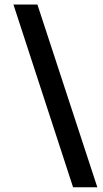

<svg xmlns="http://www.w3.org/2000/svg" viewBox="-20 -732 442 821"><path d="M292.5 68.8H396.2L140 -712.5H37.5Z"/></svg>

Font: Cambay
Style: Bold
Weight: 700
Designer: Pooja Saxena
Foundry: Pooja Saxena
Version: Version 1.096;PS 001.096;hotconv 1.0.70;makeotf.lib2.5.58329